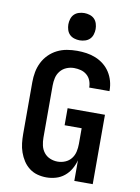

<svg xmlns="http://www.w3.org/2000/svg" viewBox="-103 -1033 806 1109"><g transform="rotate(10 300.0 -478.5)"><path d="M248 8Q221 8 195 1Q169 -6 147.5 -22.5Q126 -39 111.5 -61.5Q97 -84 88 -109.5Q79 -135 76 -162Q73 -189 73 -215V-520Q73 -550 78.5 -579.5Q84 -609 97.5 -636Q111 -663 132.5 -684.5Q154 -706 181 -719.5Q208 -733 237.5 -738Q267 -743 297 -743Q325 -743 352.5 -739Q380 -735 406 -724.5Q432 -714 454 -696.5Q476 -679 491 -655.5Q506 -632 513.5 -605Q521 -578 521 -550V-546H402V-548Q402 -568 394.5 -587Q387 -606 371.5 -619Q356 -632 336.5 -637Q317 -642 297 -642Q274 -642 252.5 -633Q231 -624 216.5 -606Q202 -588 197 -565.5Q192 -543 192 -520V-215Q192 -192 197 -169.5Q202 -147 216 -129Q230 -111 251.5 -102Q273 -93 296 -93Q319 -93 340.5 -102Q362 -111 376 -129Q390 -147 395 -169.5Q400 -192 400 -215V-307H300V-407H519V0H411V-121Q404 -94 389.5 -69Q375 -44 353 -26Q331 -8 303.5 0Q276 8 248 8ZM300 -805Q284 -805 268 -810Q252 -815 241 -826Q230 -837 225 -853Q220 -869 220 -885Q220 -901 225 -917Q230 -933 241 -944Q252 -955 268 -960Q284 -965 300 -965Q316 -965 332 -960Q348 -955 359 -944Q370 -933 375 -917Q380 -901 380 -885Q380 -869 375 -853Q370 -837 359 -826Q348 -815 332 -810Q316 -805 300 -805Z"/></g></svg>

Font: R Plex Mono
Style: Bold
Weight: 700
Monospace: yes
Designer: Belleve Invis
Foundry: Belleve Invis
Version: Version 31.8.0